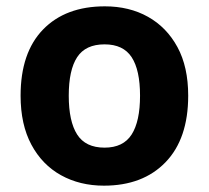

<svg xmlns="http://www.w3.org/2000/svg" viewBox="-20 -576 659 606"><path d="M574 -274Q574 -138 502.5 -64Q431 10 308 10Q232 10 172.5 -23Q113 -56 79 -119.5Q45 -183 45 -274Q45 -410 116 -483Q187 -556 311 -556Q388 -556 447 -523Q506 -490 540 -427.5Q574 -365 574 -274ZM197 -274Q197 -193 223.5 -151.5Q250 -110 310 -110Q369 -110 395.5 -151.5Q422 -193 422 -274Q422 -355 395.5 -395.5Q369 -436 310 -436Q250 -436 223.5 -395.5Q197 -355 197 -274Z"/></svg>

Font: Noto Sans Adlam Unjoined
Style: Bold
Weight: 700
Version: Version 3.001